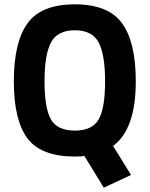

<svg xmlns="http://www.w3.org/2000/svg" viewBox="-20 -712 692 888"><path d="M460 156 370 9Q360 12 326 12Q170 12 107 -72Q44 -156 44 -336Q44 -517 107.5 -604.5Q171 -692 326 -692Q481 -692 544.5 -604.5Q608 -517 608 -336Q608 -114 503 -37L586 97ZM215.5 -160Q245 -108 326 -108Q407 -108 436.5 -160Q466 -212 466 -336Q466 -460 436 -516Q406 -572 326 -572Q246 -572 216 -516Q186 -460 186 -336Q186 -212 215.5 -160Z"/></svg>

Font: TitilliumText
Style: ExtraBold
Weight: 800
Designer: Accademia di Belle Arti di Urbino and others
Foundry: Accademia di Belle Arti di Urbino and others.
Version: Version 60.001